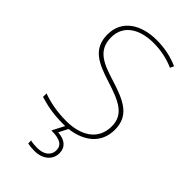

<svg xmlns="http://www.w3.org/2000/svg" viewBox="-290 -803 1122 1122"><g transform="rotate(45 271.5 -242.0)"><path d="M357 145C357 97 323 68 265 65L294 8C404 -5 489 -66 489 -180C489 -298 404 -335 277 -375C174 -407 91 -437 91 -546C91 -653 183 -699 289 -699C342 -699 398 -691 460 -664L471 -687C412 -713 354 -724 291 -724C165 -724 64 -664 64 -544C64 -425 147 -389 263 -352C386 -313 462 -280 462 -181C462 -65 365 -15 252 -15C171 -15 109 -29 56 -48V-19C104 -5 158 10 250 10C256 10 262 10 268 10L229 85C300 85 332 104 332 146C332 191 295 216 244 216C219 216 204 215 187 210V234C202 238 219 240 244 240C309 240 357 203 357 145Z"/></g></svg>

Font: Noto Sans Gurmukhi Thin
Style: Regular
Weight: 100
Designer: Jelle Bosma - Monotype Design Team
Foundry: Monotype Imaging Inc.
Version: Version 2.004